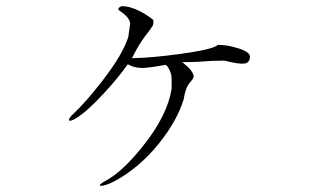

<svg xmlns="http://www.w3.org/2000/svg" viewBox="-20 -557 1040 620"><path d="M400.4 -482.4 394.5 -438.5Q377 -381.8 310.5 -295.9Q256.8 -226.6 217.8 -190.4Q200.2 -173.8 203.1 -168.9Q206.1 -163.1 226.6 -175.8Q261.7 -197.3 316.4 -256.8Q364.3 -308.6 392.6 -349.6Q404.3 -342.8 418 -339.8Q430.7 -336.9 447.3 -337.9Q461.9 -338.9 479.5 -341.8Q494.1 -343.8 515.6 -347.7Q524.4 -339.8 529.3 -326.2Q534.2 -315.4 534.2 -301.8V-270.5Q520.5 -183.6 441.4 -85Q375 -2 323.2 25.4Q293.9 42 305.7 43Q318.4 43.9 349.6 28.3Q430.7 -15.6 494.1 -94.7Q551.8 -167 573.2 -236.3Q577.1 -261.7 584 -276.4Q588.9 -286.1 596.7 -294.9Q601.6 -299.8 602.5 -302.7Q605.5 -306.6 605.5 -310.5Q604.5 -319.3 595.7 -331.1Q585.9 -342.8 568.4 -356.4Q592.8 -356.4 619.1 -357.4Q633.8 -358.4 664.1 -360.4L704.1 -361.3Q751 -349.6 767.6 -351.6Q787.1 -353.5 787.1 -374Q787.1 -389.6 748 -401.4Q714.8 -412.1 683.6 -412.1Q668.9 -397.5 561.5 -382.8Q468.8 -370.1 406.2 -369.1Q421.9 -401.4 438.5 -425.8Q447.3 -439.5 460.9 -456.1Q470.7 -469.7 473.6 -474.6Q476.6 -482.4 474.6 -493.2Q453.1 -509.8 432.6 -520.5Q400.4 -537.1 372.1 -537.1Q360.4 -531.2 362.3 -527.3Q363.3 -523.4 373 -517.6Q383.8 -509.8 388.7 -503.9Q397.5 -495.1 400.4 -482.4Z"/></svg>

Font: Batang
Style: Regular
Weight: 400
Version: Version 2.21